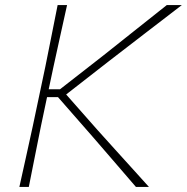

<svg xmlns="http://www.w3.org/2000/svg" viewBox="-20 -733 733 753"><path d="M56 0Q69.5 -61.5 82 -117.2Q94.5 -173 108.5 -238L158 -472.5Q171.5 -539.5 182.8 -596.5Q194 -653.5 206 -713H243Q229.5 -652.5 217.2 -596.5Q205 -540.5 190 -472.5L171 -383H215.5L386 -516Q444.5 -562.5 501.5 -607.8Q558.5 -653 634 -713H693Q618 -655.5 547.2 -601Q476.5 -546.5 407 -493L239.5 -362.5L363 -222.5Q395 -187 431.5 -146.5Q468 -106 502.8 -67.8Q537.5 -29.5 564 0H513Q466 -55 424.5 -102.8Q383 -150.5 344 -196L207.5 -352H164.5L140.5 -238Q127 -170.5 116 -115.5Q105 -60.5 93 0Z"/></svg>

Font: Commissioner Loud Thin
Style: Italic
Weight: 100
Italic angle: -12°
Designer: Kostas Bartsokas
Foundry: Kostas Bartsokas
Version: Version 1.000; ttfautohint (v1.8.3)